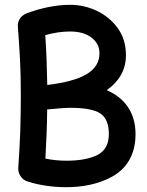

<svg xmlns="http://www.w3.org/2000/svg" viewBox="-20 -733 615 801"><path d="M545.4 -173.8C545.4 -266.1 497.6 -325.7 425.3 -356.9C472.2 -390.1 505.4 -436.5 505.4 -502.4C505.4 -546.4 494.1 -584 471.2 -615.7C448.2 -647 419.4 -670.9 383.8 -688C348.1 -704.6 311 -712.9 272.5 -712.9C210.4 -712.9 146 -698.2 89.8 -676.8C83.5 -674.3 78.1 -670.9 73.2 -666.5H72.8C59.6 -654.3 53.2 -639.6 54.7 -622.1V-618.7C58.1 -575.2 61 -530.3 63.5 -484.9C65.9 -439.5 66.9 -387.7 66.9 -330.6C66.9 -284.7 65.9 -235.4 64.5 -183.1C62.5 -130.9 59.6 -80.6 56.2 -33.2V-31.2C55.7 -21.5 58.1 -12.2 62.5 -3.4C63 -2.9 63 -2 63.5 -1.5C71.3 12.2 82.5 21 97.7 24.9C146.5 40.5 202.1 47.9 256.8 47.9C320.8 47.9 390.6 36.1 448.7 3.4C506.8 -29.3 545.4 -85.4 545.4 -173.8ZM272.5 -601.6C310.5 -601.6 340.3 -592.8 362.3 -575.7C384.3 -558.6 395 -537.1 395 -511.2C395 -435.1 322.3 -396.5 177.2 -378.4C175.8 -458 173.3 -522 168.9 -586.4C205.1 -596.7 239.7 -601.6 272.5 -601.6ZM273.9 -283.2C333 -283.2 374.5 -275.4 398.4 -259.8C422.4 -243.7 434.1 -215.3 434.1 -173.8C434.1 -132.3 418.5 -103 387.2 -86.9C355.5 -70.8 312 -62.5 256.8 -62.5C228 -62.5 198.7 -65.4 169.4 -71.3C173.3 -137.7 176.3 -210.4 176.8 -276.4C194.3 -277.8 212.4 -279.8 231.4 -281.2C250 -282.7 264.2 -283.2 273.9 -283.2Z"/></svg>

Font: Mikhak SemiBold
Style: Regular
Weight: 600
Designer: Amin Abedi
Version: Version 3.2